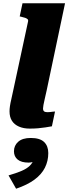

<svg xmlns="http://www.w3.org/2000/svg" viewBox="-20 -778 416 1169"><path d="M151 -648Q153 -656 148 -661Q143 -666 133 -669.5Q123 -673 109 -676L100 -678L117 -758H376L264 -227Q257 -196 252 -174Q247 -152 244.5 -138.5Q242 -125 242 -118Q242 -105 248.5 -100Q255 -95 269 -95Q278 -95 286.5 -96Q295 -97 302 -98Q309 -99 315 -99L296 -9Q279 -6 257.5 -2.5Q236 1 212 3Q188 5 161 5Q124 5 96 -7Q68 -19 53 -42Q38 -65 38 -100Q38 -114 40.5 -131.5Q43 -149 49 -174.5Q55 -200 63 -239ZM78 371 32 290Q80 276 111.5 262.5Q143 249 161.5 231Q180 213 187 187Q190 183 193.5 184Q197 185 199.5 188.5Q202 192 202 197Q192 204 180 208Q168 212 154 212Q110 212 87.5 193.5Q65 175 65 143Q65 108 91 85Q117 62 167 62Q223 62 248.5 86.5Q274 111 274 154Q274 202 253.5 243Q233 284 189.5 316Q146 348 78 371Z"/></svg>

Font: Roboto Serif ExtraBold
Style: Italic
Weight: 800
Italic angle: -10°
Version: Version 1.007